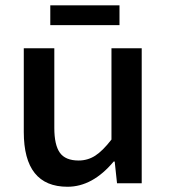

<svg xmlns="http://www.w3.org/2000/svg" viewBox="-20 -692 640 725"><path d="M169.9 -597.2V-671.9H431.2V-597.2ZM234.9 13.2Q69.8 13.2 69.8 -193.8V-509.8H185.1V-209Q185.1 -144.5 206.1 -115.2Q227.1 -85.9 276.9 -85.9Q311 -85.9 339.4 -104Q367.7 -122.1 400.9 -165V-509.8H515.1V0H421.9L413.1 -82H409.2Q329.6 13.2 234.9 13.2Z"/></svg>

Font: Office Code Pro Medium
Style: Regular
Weight: 500
Designer: Nathan Rutzky & Paul D. Hunt
Foundry: Adobe Systems Incorporated
Version: Version 1.004;PS 001.004;hotconv 1.0.70;makeotf.lib2.5.58329